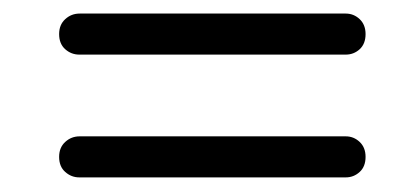

<svg xmlns="http://www.w3.org/2000/svg" viewBox="-20 -480 604 276"><path d="M65 -431Q65 -444.5 73.8 -452.5Q82.5 -460.5 94.5 -460.5H477Q488.5 -460.5 497 -452.5Q505.5 -444.5 505.5 -431Q505.5 -417 497 -409.2Q488.5 -401.5 477 -401.5H94Q82.5 -401.5 73.8 -409.2Q65 -417 65 -431ZM65 -254.5Q65 -268 73.8 -276Q82.5 -284 94.5 -284H477Q488.5 -284 497 -276Q505.5 -268 505.5 -254.5Q505.5 -240.5 497 -232.8Q488.5 -225 477 -225H94Q82.5 -225 73.8 -232.8Q65 -240.5 65 -254.5Z"/></svg>

Font: Fraunces 9pt S000 SemiBold
Style: Regular
Weight: 600
Version: Version 1.000; ttfautohint (v1.8.3)